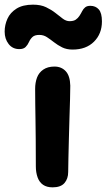

<svg xmlns="http://www.w3.org/2000/svg" viewBox="-77 -795 458 825"><path d="M149 10Q124 10 108 -1Q92 -12 84.5 -33Q77 -54 77 -80Q77 -149 76.5 -197Q76 -245 75.5 -280.5Q75 -316 74.5 -347Q74 -378 74 -413Q74 -440 82 -461.5Q90 -483 109 -496Q128 -509 157 -509Q187 -509 205.5 -489Q224 -469 225 -427Q225 -406 224 -369.5Q223 -333 221.5 -288Q220 -243 219 -198.5Q218 -154 217 -116Q216 -78 216 -56Q216 -27 200 -8.5Q184 10 149 10ZM6 -584Q-23 -584 -40 -606Q-57 -628 -57 -659Q-57 -688 -45 -714.5Q-33 -741 -6 -758Q21 -775 65 -775Q98 -775 121 -764Q144 -753 161 -739.5Q178 -726 192.5 -715Q207 -704 222 -704Q239 -704 248.5 -710.5Q258 -717 264.5 -727Q271 -737 276 -747Q281 -757 289 -763.5Q297 -770 311 -770Q334 -770 347.5 -754.5Q361 -739 361 -703Q361 -650 327 -616Q293 -582 235 -582Q209 -582 190 -591.5Q171 -601 155 -613.5Q139 -626 124.5 -635.5Q110 -645 92 -645Q72 -645 62.5 -636Q53 -627 47.5 -614.5Q42 -602 33 -593Q24 -584 6 -584Z"/></svg>

Font: Shantell Sans SemiBold
Style: Regular
Weight: 600
Designer: Stephen Nixon, Anya Danilova, Shantell Martin
Foundry: Arrow Type
Version: Version 1.011;[c5ecc13dd]